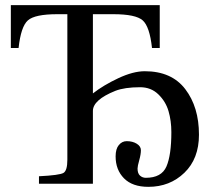

<svg xmlns="http://www.w3.org/2000/svg" viewBox="-20 -712 842 744"><path d="M22 -526V-692H599V-526H569Q560 -609 533 -633Q506 -657 419 -657H340V-350Q381 -382 438.5 -409Q496 -436 541 -436Q645 -436 698 -366.5Q751 -297 751 -190Q751 -97 694.5 -42.5Q638 12 555 12Q493 12 460.5 -21Q428 -54 428 -106Q428 -135 440.5 -150Q453 -165 471 -165Q494 -165 510 -155Q526 -145 526 -130Q526 -114 519.5 -91Q513 -68 513 -59Q513 -40 522.5 -31.5Q532 -23 545 -23Q606 -23 625 -67Q644 -111 644 -200Q644 -244 633 -281.5Q622 -319 593.5 -346.5Q565 -374 523 -374Q463 -374 427 -360Q340 -325 340 -282V0H131V-29Q211 -33 226 -42Q241 -51 241 -93V-657H202Q115 -657 88 -633Q61 -609 52 -526Z"/></svg>

Font: Heuristica
Style: Regular
Weight: 400
Version: Version 1.0.1 ; ttfautohint (v1.4.1)